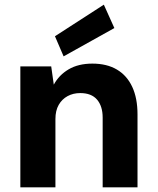

<svg xmlns="http://www.w3.org/2000/svg" viewBox="-20 -801 675 821"><path d="M67 0V-517H199L210 -439Q232 -480 273.5 -504.5Q315 -529 375 -529Q437 -529 480 -503.5Q523 -478 545.5 -429.5Q568 -381 568 -312V0H419V-298Q419 -347 395 -375Q371 -403 323 -403Q293 -403 269 -390Q245 -377 231 -352.5Q217 -328 217 -292V0ZM252 -560 215 -646 424 -781 469 -681Z"/></svg>

Font: DM Sans 11pt Black
Style: Regular
Weight: 900
Version: Version 4.004;gftools[0.9.30]